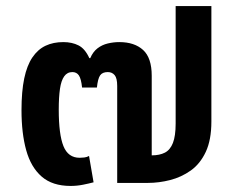

<svg xmlns="http://www.w3.org/2000/svg" viewBox="-20 -604 779 634"><path d="M251 -315Q248 -344 240.5 -355Q233 -366 219 -366Q202 -366 192 -352Q182 -338 178 -310.5Q174 -283 174 -242Q174 -160 189.5 -121.5Q205 -83 243 -83Q250 -83 258.5 -84Q267 -85 274 -89L289 -2Q274 2 254 6Q234 10 213 10Q153 10 117.5 -21Q82 -52 66.5 -108Q51 -164 51 -240Q51 -302 60 -345Q69 -388 87 -414.5Q105 -441 130.5 -453Q156 -465 189 -465Q218 -465 239.5 -454Q261 -443 275 -412H278Q287 -433 302 -444.5Q317 -456 336 -460.5Q355 -465 374 -465Q424 -465 452.5 -439Q481 -413 481 -354V-91Q507 -91 524.5 -100Q542 -109 551 -132Q560 -155 560 -196V-584H678V-203Q678 -142 659.5 -102.5Q641 -63 610 -41Q579 -19 542 -9.5Q505 0 468 0H367V-320Q367 -346 358.5 -356Q350 -366 336 -366Q318 -366 310.5 -355Q303 -344 300 -315Z"/></svg>

Font: Noto Sans Thai SemiBold
Style: Regular
Weight: 600
Version: Version 2.001